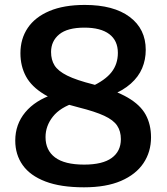

<svg xmlns="http://www.w3.org/2000/svg" viewBox="-20 -770 694 799"><path d="M329.5 9.5Q232.5 9.5 169 -14.8Q105.5 -39 74.5 -82.8Q43.5 -126.5 43.5 -185Q43.5 -252.5 85.2 -302.8Q127 -353 203.5 -378L293.5 -343Q231 -323.5 200.2 -284.8Q169.5 -246 169.5 -199.5Q169.5 -144.5 209.2 -114.8Q249 -85 330 -85Q407 -85 445 -112.8Q483 -140.5 483 -191Q483 -224 467.5 -247.2Q452 -270.5 413.8 -288.2Q375.5 -306 307.5 -323Q217.5 -345 164.2 -377.2Q111 -409.5 88 -452.2Q65 -495 65 -548.5Q65 -608.5 95.5 -653.8Q126 -699 185.8 -724.2Q245.5 -749.5 333 -749.5Q453 -749.5 519.8 -699.5Q586.5 -649.5 586.5 -562.5Q586.5 -521.5 571.5 -486Q556.5 -450.5 524.2 -421.8Q492 -393 441 -373L358 -408.5Q418 -436 444.2 -469.8Q470.5 -503.5 470.5 -550Q470.5 -601 434.8 -628Q399 -655 331.5 -655Q260.5 -655 226.5 -627Q192.5 -599 192.5 -553.5Q192.5 -521 207 -497.8Q221.5 -474.5 259.5 -455.5Q297.5 -436.5 369 -418.5Q459 -394.5 511.5 -364Q564 -333.5 586.2 -292.8Q608.5 -252 608.5 -198.5Q608.5 -138 577 -91Q545.5 -44 483.5 -17.2Q421.5 9.5 329.5 9.5Z"/></svg>

Font: Encode Sans Condensed Thin SemiBold
Style: Regular
Weight: 600
Version: Version 3.002